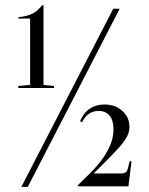

<svg xmlns="http://www.w3.org/2000/svg" viewBox="-20 -724 578 746"><path d="M445 -690 88 2H63L420 -690ZM97 -652H51V-657Q87 -661 107 -671.5Q127 -682 144 -704L149 -703V-394L190 -390V-382H51V-390L97 -394ZM283 0 282 -4 329 -50Q421 -141 421 -221Q421 -256 406 -274.5Q391 -293 363 -293Q320 -293 299 -249L291 -253Q304 -285 328.5 -301.5Q353 -318 386 -318Q428 -318 455.5 -293Q483 -268 483 -231Q483 -218 479 -206Q475 -194 464.5 -178.5Q454 -163 434 -141.5Q414 -120 383 -89L344 -50H448Q462 -50 468 -54Q474 -58 477 -70L484 -98L491 -97L479 0Z"/></svg>

Font: Libre Caslon Display
Style: Regular
Weight: 400
Designer: Pablo Impallari, Rodrigo Fuenzalida
Foundry: Pablo Impallari, Rodrigo Fuenzalida
Version: Version 1.002; ttfautohint (v1.5)